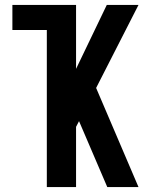

<svg xmlns="http://www.w3.org/2000/svg" viewBox="-20 -755 640 775"><path d="M169 0V-634H30V-735H287V-477L411 -735H539L368 -400L539 0H413L299 -266L287 -243V0Z"/></svg>

Font: Iosevka SS04 Extended
Style: Bold
Weight: 700
Width: 7
Monospace: yes
Designer: Belleve Invis
Foundry: Belleve Invis
Version: Version 19.0.0; ttfautohint (v1.8.4)